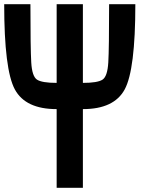

<svg xmlns="http://www.w3.org/2000/svg" viewBox="-20 -895 790 915"><path d="M375 -375V0H250V-375Q101.6 -375 50.8 -468.8Q0 -562.5 0 -875H125Q125 -664.1 128.9 -597.7Q132.8 -531.2 156.2 -515.6Q179.7 -500 250 -500V-875H375V-500Q445.3 -500 468.8 -515.6Q492.2 -531.2 496.1 -597.7Q500 -664.1 500 -875H625Q625 -562.5 574.2 -468.8Q523.4 -375 375 -375Z"/></svg>

Font: CraftyPE
Style: Regular
Weight: 400
Designer: Erek Butcher
Foundry: Haunted Coop
Version: Version 0.018;April 4, 2024;FontCreator 15.0.0.2962 64-bit